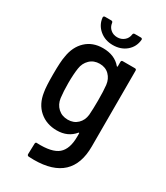

<svg xmlns="http://www.w3.org/2000/svg" viewBox="-213 -760 907 1051"><g transform="rotate(30 240.0 -234.5)"><path d="M335 -509H411Q421 -509 421 -499V-20Q421 202 183 202Q161 202 150 201Q140 200 140 190L142 123Q142 118 145 115.5Q148 113 152 114Q247 118 286 85Q325 52 325 -27V-47Q325 -49 323.5 -50Q322 -51 320 -49Q280 0 210 0Q145 0 100.5 -38.5Q56 -77 46 -146Q40 -178 40 -255Q40 -338 47 -371Q57 -438 99 -477.5Q141 -517 206 -517Q280 -517 320 -469Q322 -467 323.5 -468Q325 -469 325 -471V-499Q325 -509 335 -509ZM325 -256Q325 -316 321 -351Q317 -387 293.5 -410.5Q270 -434 233 -434Q196 -434 171.5 -410.5Q147 -387 142 -351Q136 -312 136 -256Q136 -204 141 -164Q146 -127 171 -104Q196 -81 233 -81Q270 -81 294 -104Q318 -127 322 -163Q325 -202 325 -256ZM119 -661Q119 -671 129 -671H168Q178 -671 179 -661Q182 -637 199.5 -622Q217 -607 242 -607Q267 -607 285 -622Q303 -637 306 -661Q307 -671 317 -671H355Q365 -671 365 -662Q361 -616 327 -587Q293 -558 242 -558Q193 -558 158.5 -587Q124 -616 119 -661Z"/></g></svg>

Font: Barlow Semi Condensed Medium
Style: Regular
Weight: 500
Width: 4
Designer: Jeremy Tribby
Foundry: Tribby Type
Version: Version 1.422; ttfautohint (v1.8)